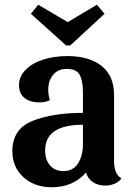

<svg xmlns="http://www.w3.org/2000/svg" viewBox="-20 -766 560 808"><path d="M197 22Q126 22 79 -20Q32 -62 32 -130Q32 -223 116.5 -257Q201 -291 329 -291V-378Q329 -427 315 -451.5Q301 -476 261 -476Q224 -476 203.5 -451Q183 -426 183 -389Q183 -366 190 -345Q182 -340 169.5 -337.5Q157 -335 146 -335Q107 -335 83.5 -353.5Q60 -372 60 -408Q60 -443 86.5 -471Q113 -499 159.5 -514.5Q206 -530 264 -530Q355 -530 407.5 -488.5Q460 -447 460 -366V-91Q460 -64 466.5 -45.5Q473 -27 491 -15Q481 -1 462.5 7Q444 15 424 15Q392 15 370.5 0Q349 -15 342 -40Q288 22 197 22ZM329 -160V-241Q170 -241 170 -133Q170 -94 190.5 -70Q211 -46 247 -46Q288 -46 308.5 -78.5Q329 -111 329 -160ZM258 -575 110 -708 141 -746 265 -673 388 -746 420 -708 276 -575Z"/></svg>

Font: Sansita Medium
Style: Regular
Weight: 500
Designer: Pablo Cosgaya
Foundry: Omnibus-Type
Version: Version 1.006